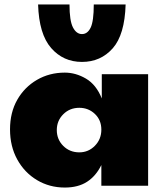

<svg xmlns="http://www.w3.org/2000/svg" viewBox="-20 -834 735 862"><path d="M271 8Q202 8 146 -25.5Q90 -59 57.5 -118Q25 -177 25 -253Q25 -329 57.5 -386Q90 -443 146 -475.5Q202 -508 271 -508Q320 -508 366 -481Q412 -454 437 -392V-501H645V0H435V-93Q411 -44 371 -18Q331 8 271 8ZM336 -150Q377 -150 406 -179.5Q435 -209 435 -252Q435 -295 406 -322.5Q377 -350 336 -350Q293 -350 264 -321Q235 -292 235 -250Q235 -208 264 -179Q293 -150 336 -150ZM348 -556Q264 -556 209.5 -618.5Q155 -681 151 -814H292Q292 -741 307.5 -711Q323 -681 348 -681Q373 -681 387 -710Q401 -739 401 -814H544Q540 -678 486 -617Q432 -556 348 -556Z"/></svg>

Font: Paytone One
Style: Regular
Weight: 400
Designer: Vernon Adams
Foundry: Vernon Adams
Version: Version 1.002; ttfautohint (v1.8.4.7-5d5b);gftools[0.9.23]